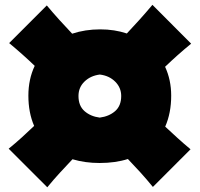

<svg xmlns="http://www.w3.org/2000/svg" viewBox="-20 -775 831 799"><path d="M616.2 2.9Q590.3 -28.8 564.2 -57.6Q538.1 -86.4 512.2 -113.3Q460.4 -96.7 394.5 -96.7Q334 -96.7 281.7 -112.3Q256.3 -85.4 229.5 -56.4Q202.6 -27.3 176.8 4.4L16.1 -156.2Q44.9 -179.7 71.3 -203.6Q97.7 -227.5 122.1 -251Q98.1 -306.2 98.1 -377Q98.1 -445.3 124.5 -501Q75.2 -548.3 18.1 -595.7L174.8 -752.4Q201.2 -720.7 227.8 -691.4Q254.4 -662.1 280.3 -634.8Q334.5 -652.8 397 -652.8Q456.5 -652.8 507.8 -635.7Q533.7 -663.1 560.5 -692.9Q587.4 -722.7 614.3 -754.9L775.4 -593.3Q746.1 -569.3 719 -545.2Q691.9 -521 667 -497.1Q692.4 -442.4 692.4 -377Q692.4 -304.7 667.5 -248Q691.9 -225.1 718.3 -201.2Q744.6 -177.2 772.9 -153.8ZM395 -285.6Q433.6 -290.5 459 -312.5Q484.4 -334.5 484.4 -375.5Q484.4 -410.2 459.5 -435.1Q434.6 -460 395.5 -464.8Q356.9 -460 331.8 -435.8Q306.6 -411.6 306.6 -375.5Q306.6 -334.5 331.8 -312.5Q356.9 -290.5 395 -285.6Z"/></svg>

Font: Pinar DS1 Black
Style: Regular
Weight: 900
Designer: Amin Abedi
Version: Version 3.000